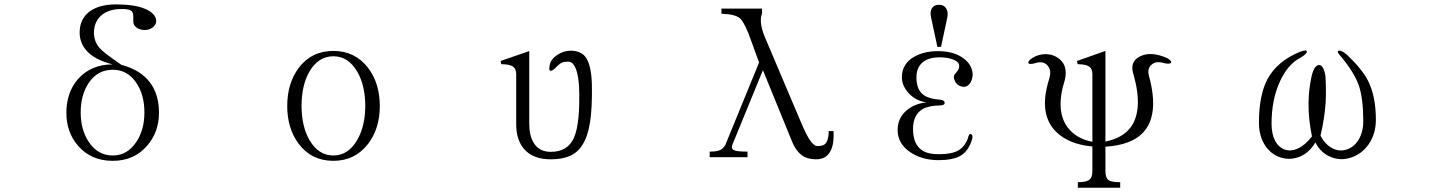

<svg xmlns="http://www.w3.org/2000/svg" viewBox="-20 -717 6540 877"><path d="M495.1 -422.9Q395.5 -422.9 335.9 -355.5Q283.2 -293.9 283.2 -202.1Q283.2 -113.3 335.9 -51.8Q395.5 17.6 495.1 17.6Q592.8 17.6 652.3 -51.8Q706.1 -113.3 706.1 -202.1Q706.1 -288.1 663.1 -342.8Q620.1 -398.4 534.2 -420.9L513.7 -435.5Q451.2 -478.5 434.6 -498Q409.2 -527.3 409.2 -567.4Q409.2 -614.3 439.5 -643.6Q473.6 -675.8 535.2 -675.8Q572.3 -676.8 583 -664.1Q589.8 -656.2 588.9 -632.8Q587.9 -615.2 590.8 -607.4Q595.7 -593.8 612.3 -585.9Q643.6 -573.2 669.9 -586.9Q694.3 -600.6 693.4 -624Q690.4 -652.3 654.3 -670.9Q611.3 -694.3 531.2 -696.3Q438.5 -701.2 388.7 -664.1Q343.8 -629.9 343.8 -568.4Q343.8 -523.4 373 -488.3Q411.1 -443.4 495.1 -422.9ZM495.1 -398.4Q562.5 -398.4 602.5 -338.9Q639.6 -284.2 639.6 -203.1Q639.6 -124 602.5 -68.4Q561.5 -6.8 495.1 -6.8Q426.8 -6.8 385.7 -68.4Q348.6 -124 348.6 -203.1Q348.6 -284.2 385.7 -338.9Q425.8 -398.4 495.1 -398.4Z M1502.9 -484.4Q1403.3 -484.4 1344.7 -407.2Q1292 -336.9 1292 -232.4Q1292 -129.9 1344.7 -59.6Q1403.3 17.6 1502.9 17.6Q1601.6 17.6 1661.1 -59.6Q1714.8 -129.9 1714.8 -232.4Q1714.8 -336.9 1661.1 -407.2Q1601.6 -484.4 1502.9 -484.4ZM1502.9 -460Q1570.3 -460 1611.3 -390.6Q1648.4 -327.1 1648.4 -233.4Q1648.4 -140.6 1611.3 -77.1Q1570.3 -6.8 1502.9 -6.8Q1434.6 -6.8 1393.6 -77.1Q1357.4 -140.6 1357.4 -233.4Q1357.4 -327.1 1393.6 -390.6Q1434.6 -460 1502.9 -460Z M2393.6 -482.4 2266.6 -438.5 2269.5 -423.8Q2308.6 -423.8 2324.2 -412.1Q2337.9 -401.4 2337.9 -378.9V-148.4Q2337.9 -78.1 2374 -36.1Q2415 10.7 2495.1 10.7Q2545.9 10.7 2578.1 -2.9Q2616.2 -17.6 2638.7 -52.7Q2664.1 -90.8 2674.8 -156.2Q2685.5 -224.6 2683.6 -329.1Q2681.6 -419.9 2654.3 -457Q2631.8 -485.4 2586.9 -485.4Q2552.7 -485.4 2523.4 -464.8Q2496.1 -446.3 2491.2 -420.9Q2485.4 -394.5 2495.1 -393.6Q2504.9 -392.6 2524.4 -414.1Q2538.1 -427.7 2548.8 -431.6Q2558.6 -435.5 2576.2 -435.5Q2598.6 -435.5 2612.3 -397.5Q2622.1 -368.2 2625 -321.3Q2630.9 -153.3 2601.6 -87.9Q2573.2 -23.4 2496.1 -23.4Q2440.4 -23.4 2416 -67.4Q2397.5 -100.6 2397.5 -149.4V-484.4Z M3447.3 -431.6 3293 -54.7Q3283.2 -39.1 3272.5 -33.2Q3256.8 -24.4 3221.7 -24.4V1H3394.5V-24.4Q3342.8 -24.4 3330.1 -32.2Q3317.4 -40 3327.1 -60.5L3464.8 -396.5L3599.6 -66.4Q3616.2 -27.3 3642.6 -7.8Q3668 10.7 3707 10.7Q3750 10.7 3769.5 -20.5Q3791 -52.7 3787.1 -118.2H3765.6Q3764.6 -73.2 3748 -58.6Q3738.3 -49.8 3713.9 -49.8Q3697.3 -49.8 3678.7 -78.1Q3663.1 -101.6 3641.6 -151.4L3473.6 -547.9Q3459 -583 3456.1 -609.4Q3453.1 -635.7 3460.9 -656.2V-677.7H3275.4V-654.3Q3336.9 -652.3 3359.4 -633.8Q3375 -621.1 3396.5 -569.3L3398.4 -565.4Z M4273.4 -261.7Q4223.6 -265.6 4200.2 -282.2Q4166 -305.7 4166 -363.3Q4166 -403.3 4188.5 -426.8Q4215.8 -455.1 4271.5 -455.1Q4307.6 -455.1 4333 -445.3Q4362.3 -434.6 4361.3 -414.1Q4361.3 -405.3 4356.4 -397.5Q4354.5 -393.6 4347.7 -385.7Q4339.8 -377 4337.9 -372.1Q4335 -362.3 4340.8 -349.6Q4344.7 -336.9 4357.4 -328.1Q4370.1 -320.3 4383.8 -320.3Q4398.4 -321.3 4409.2 -334Q4419.9 -347.7 4422.9 -373Q4422.9 -420.9 4378.9 -452.1Q4335 -483.4 4264.6 -483.4Q4201.2 -483.4 4156.2 -458Q4099.6 -425.8 4099.6 -364.3Q4099.6 -325.2 4130.9 -291Q4164.1 -255.9 4211.9 -249Q4157.2 -244.1 4120.1 -211.9Q4080.1 -176.8 4080.1 -123Q4080.1 -61.5 4136.7 -22.5Q4189.5 13.7 4264.6 14.6Q4332 14.6 4366.2 -4.9Q4404.3 -26.4 4420.9 -83Q4424.8 -101.6 4415 -104.5Q4405.3 -107.4 4400.4 -83Q4385.7 -45.9 4356.4 -29.3Q4326.2 -12.7 4271.5 -12.7Q4222.7 -11.7 4195.3 -28.3Q4150.4 -54.7 4150.4 -127.9Q4150.4 -192.4 4194.3 -218.8Q4224.6 -235.4 4275.4 -235.4Q4295.9 -236.3 4294.9 -248Q4293.9 -259.8 4273.4 -261.7ZM4278.3 -502.9 4307.6 -639.6Q4311.5 -663.1 4301.8 -678.7Q4291 -695.3 4269.5 -695.3Q4246.1 -695.3 4236.3 -678.7Q4227.5 -663.1 4232.4 -639.6L4261.7 -502.9Z M4903.3 140.6H5096.7V115.2Q5056.6 115.2 5043 105.5Q5029.3 94.7 5029.3 65.4V-46.9Q5148.4 -54.7 5201.2 -111.3Q5276.4 -191.4 5228.5 -369.1Q5218.8 -402.3 5239.3 -420.9Q5258.8 -438.5 5289.1 -430.7Q5321.3 -421.9 5328.1 -429.7Q5335.9 -436.5 5310.5 -452.1Q5235.4 -484.4 5186.5 -459Q5138.7 -434.6 5157.2 -377.9Q5204.1 -212.9 5142.6 -132.8Q5105.5 -85.9 5029.3 -70.3V-484.4L4899.4 -438.5L4902.3 -423.8Q4940.4 -423.8 4956.1 -412.1Q4969.7 -401.4 4969.7 -378.9V-69.3Q4897.5 -83 4858.4 -132.8Q4798.8 -210 4843.8 -351.6Q4852.5 -386.7 4842.8 -415Q4833 -440.4 4808.6 -455.1Q4785.2 -469.7 4755.9 -469.7Q4723.6 -469.7 4695.3 -452.1Q4673.8 -437.5 4677.7 -428.7Q4681.6 -420.9 4709 -428.7Q4746.1 -440.4 4765.6 -417Q4785.2 -394.5 4771.5 -353.5Q4722.7 -197.3 4802.7 -116.2Q4861.3 -57.6 4969.7 -47.9V65.4Q4969.7 94.7 4954.1 105.5Q4939.5 115.2 4903.3 115.2Z M6011.7 -97.7Q6030.3 -174.8 6035.2 -250Q6038.1 -305.7 6034.2 -370.1Q6025.4 -421.9 6003.9 -419.9Q5982.4 -418 5970.7 -367.2Q5958 -310.5 5957 -248Q5956.1 -173.8 5972.7 -93.8Q5942.4 -54.7 5909.2 -39.1Q5877.9 -24.4 5849.6 -33.2Q5821.3 -43 5804.7 -73.2Q5788.1 -104.5 5788.1 -152.3Q5788.1 -262.7 5827.1 -346.7Q5863.3 -423.8 5918 -452.1Q5948.2 -469.7 5949.2 -480.5Q5951.2 -492.2 5918 -480.5Q5813.5 -437.5 5769.5 -355.5Q5730.5 -282.2 5730.5 -156.2Q5730.5 -94.7 5759.8 -50.8Q5787.1 -10.7 5831.1 2.9Q5874 15.6 5916 -1Q5960.9 -19.5 5988.3 -66.4Q6013.7 -16.6 6061.5 1Q6105.5 18.6 6153.3 2Q6201.2 -14.6 6231.4 -57.6Q6264.6 -105.5 6264.6 -169.9Q6264.6 -279.3 6227.5 -350.6Q6201.2 -401.4 6132.8 -466.8Q6105.5 -489.3 6094.7 -485.4Q6084 -481.4 6102.5 -461.9Q6165 -387.7 6186.5 -327.1Q6207 -267.6 6207 -163.1Q6207 -113.3 6184.6 -77.1Q6164.1 -44.9 6131.8 -34.2Q6098.6 -23.4 6067.4 -39.1Q6033.2 -55.7 6011.7 -97.7Z"/></svg>

Font: BatangChe
Style: Regular
Weight: 400
Monospace: yes
Version: Version 2.21